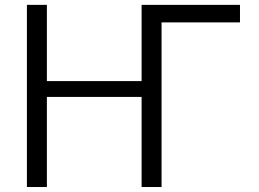

<svg xmlns="http://www.w3.org/2000/svg" viewBox="-20 -750 1040 770"><path d="M627.9 -660.2V0H547.9V-361.3H168V0H87.9V-730.5H168V-424.8H547.9V-730.5H942.4V-660.2Z"/></svg>

Font: Gen Shin Gothic Monospace Normal
Style: Regular
Weight: 350
Designer: [Source Han Sans]
Ryoko NISHIZUKA  (kana & ideographs); Paul D. Hunt (Latin, Greek & Cyrillic); Wenlong ZHANG  (bopomofo
Version: Version 1.002.20150607